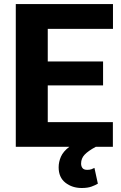

<svg xmlns="http://www.w3.org/2000/svg" viewBox="-20 -731 601 956"><path d="M542 -123V0H457Q418.9 20.5 401.4 39.1Q383.8 57.6 383.8 83.5Q383.8 96.7 390.6 105.7Q397.5 114.7 414.1 114.7Q427.2 114.7 435.5 111.6Q443.8 108.4 450.2 105L467.3 183.6Q455.1 190.9 435.8 198Q416.5 205.1 386.7 205.1Q339.4 205.1 305.7 178.7Q272 152.3 272 102.1Q272 75.2 283.4 49.1Q294.9 22.9 325.2 0H58.6V-710.9H542.5V-587.4H217.8V-424.8H493.2V-305.7H217.8V-123Z"/></svg>

Font: Vazirmatn FD ExtraBold
Style: Regular
Weight: 800
Designer: Saber Rastikerdar
Foundry: Saber Rastikerdar
Version: Version 33.003